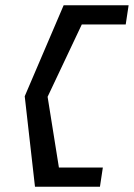

<svg xmlns="http://www.w3.org/2000/svg" viewBox="-20 -640 509 730"><path d="M74 -274 113 70H360L371 -3H204L161 -272L291 -547H458L469 -620H222Z"/></svg>

Font: Charger Sport
Style: ExtObl
Weight: 400
Designer: Jasper
Foundry: Cannot Into Space Fonts
Version: Version 1.1